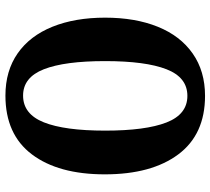

<svg xmlns="http://www.w3.org/2000/svg" viewBox="-54 -711 775 707"><g transform="rotate(-90 333.5 -357.5)"><path d="M45 -359Q45 -530 118.5 -627.5Q192 -725 335 -725Q426 -725 490.5 -680Q555 -635 588.5 -552Q622 -469 622 -358Q622 -247 588.5 -164Q555 -81 490 -35.5Q425 10 334 10Q192 10 118.5 -88.5Q45 -187 45 -359ZM462 -358Q462 -507 432 -583.5Q402 -660 335 -660Q267 -660 236.5 -583.5Q206 -507 206 -358Q206 -209 236 -132Q266 -55 334 -55Q402 -55 432 -132Q462 -209 462 -358Z"/></g></svg>

Font: Noto Serif CondExtraBold
Style: Regular
Weight: 800
Width: 3
Designer: Monotype Design Team
Foundry: Monotype Imaging Inc.
Version: Version 1.001